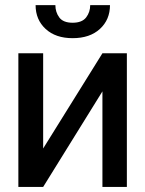

<svg xmlns="http://www.w3.org/2000/svg" viewBox="-20 -739 574 759"><path d="M150.6 -152 384.9 -528.4H481.5V0H384.9V-377.8L150.6 0H52.6V-528.4H150.6ZM336.6 -718.8H414.8Q414.8 -661.2 375 -624.6Q335.2 -588.1 267 -588.1Q199.9 -588.1 160.3 -624.6Q120.7 -661.2 120.7 -718.8H198.9Q198.9 -691.1 214.3 -670.1Q229.8 -649.1 267 -649.1Q304.3 -649.1 320.5 -670.1Q336.6 -691.1 336.6 -718.8Z"/></svg>

Font: Interface
Style: Regular
Weight: 400
Designer: Rasmus Andersson
Foundry: rsms
Version: Version 1.8